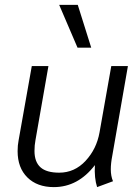

<svg xmlns="http://www.w3.org/2000/svg" viewBox="-20 -755 571 785"><path d="M52 -137Q52 -161 56 -181L110 -485H178L125 -182Q121 -161 121 -138Q121 -93 145.5 -71Q170 -49 222 -49Q285 -49 330 -97.5Q375 -146 387 -214L435 -485H503L439 -118Q433 -87 433 -63Q433 -35 442 -14L377 10Q365 -27 368 -80Q299 10 200 10Q132 10 92 -29.5Q52 -69 52 -137ZM222 -735H298L353 -560H297Z"/></svg>

Font: Niramit Light
Style: Italic
Weight: 300
Italic angle: -10°
Designer: Katatrad Aksorn Co.,Ltd.
Foundry: Cadson Demak Co.,Ltd.
Version: Version 1.000; ttfautohint (v1.6)